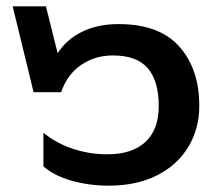

<svg xmlns="http://www.w3.org/2000/svg" viewBox="-20 -571 689 606"><path d="M117 -46V-152Q159 -118 211 -101Q263 -84 319 -84Q397 -84 439 -123Q481 -162 481 -237Q481 -315 446.5 -355.5Q412 -396 336 -396Q280 -396 236 -366Q192 -336 173 -280H86L20 -551H125L162 -403Q190 -447 239.5 -471Q289 -495 354 -495Q483 -495 546 -424Q609 -353 609 -237Q609 -165 574.5 -107.5Q540 -50 475.5 -17.5Q411 15 323 15Q262 15 206.5 -0.5Q151 -16 117 -46Z"/></svg>

Font: Prompt Medium
Style: Regular
Weight: 500
Designer: Katatrad Team
Foundry: CadsonDemak
Version: Version 1.000